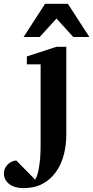

<svg xmlns="http://www.w3.org/2000/svg" viewBox="-110 -742 482 993"><path d="M232.9 -46.9Q232.9 -20 229.7 6.6Q226.6 33.2 220 58.3Q213.4 83.5 203.1 106.4Q192.9 129.4 178.2 148.9Q150.9 187 109.4 209Q67.9 231 9.8 231Q-10.3 231 -28.3 226.1Q-46.4 221.2 -60.1 211.4Q-73.7 201.7 -81.8 187.5Q-89.8 173.3 -89.8 154.8Q-89.8 141.6 -84.7 129.9Q-79.6 118.2 -70.8 109.1Q-62 100.1 -50.3 94.5Q-38.6 88.9 -25.9 87.9L71.8 187Q77.6 177.7 82 164.8Q86.4 151.9 89.4 137.2Q92.3 122.6 94.2 107.2Q96.2 91.8 97.7 77.1Q100.1 43 100.1 4.9V-409.2H28.8V-450.2L182.1 -500H232.9ZM269 -550.8 182.1 -646 95.2 -550.8H12.2L123 -722.2H241.2L352.1 -550.8Z"/></svg>

Font: Charis SIL
Style: Bold
Weight: 700
Foundry: SIL International
Version: Version 4.112